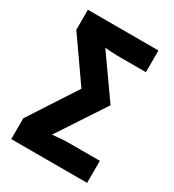

<svg xmlns="http://www.w3.org/2000/svg" viewBox="-174 -813 826 912"><g transform="rotate(30 239.0 -357.0)"><path d="M30 0V-114L199 -374L38 -604V-714H425V-595H287Q270 -595 254.5 -595.5Q239 -596 225.5 -597Q212 -598 200 -599L358 -375L187 -115Q213 -118 236.5 -119.5Q260 -121 283 -121H446V0Z"/></g></svg>

Font: Noto Sans Display Condensed
Style: Bold
Weight: 700
Width: 3
Designer: Monotype Design Team
Foundry: Monotype Imaging Inc.
Version: Version 2.003